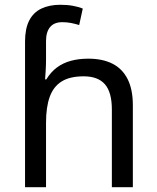

<svg xmlns="http://www.w3.org/2000/svg" viewBox="-20 -785 657 805"><path d="M85 -611Q85 -665 102.5 -699Q120 -733 153.5 -749Q187 -765 233 -765Q262 -765 286.5 -760.5Q311 -756 327 -749L312 -680Q296 -685 278.5 -688.5Q261 -692 241 -692Q207 -692 190 -671.5Q173 -651 173 -613V-535Q173 -513 171.5 -488Q170 -463 169 -452H174Q193 -483 218.5 -502Q244 -521 277 -530Q310 -539 350 -539Q410 -539 451.5 -518Q493 -497 515 -453.5Q537 -410 537 -343V0H449V-326Q449 -398 420 -431.5Q391 -465 331 -465Q273 -465 238.5 -443.5Q204 -422 188.5 -379Q173 -336 173 -271V0H85Z"/></svg>

Font: lguzrati85
Style: Book
Weight: 400
Designer: Jelle Bosma - Monotype Design Team, Universal Thirst
Foundry: Monotype Imaging Inc.
Version: Version 2.106